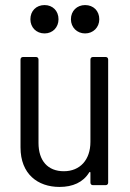

<svg xmlns="http://www.w3.org/2000/svg" viewBox="-20 -731 514 758"><path d="M156 -599C188 -599 211 -623 211 -655C211 -688 188 -711 156 -711C123 -711 100 -688 100 -655C100 -623 123 -599 156 -599ZM316 -599C348 -599 372 -623 372 -655C372 -688 349 -711 316 -711C284 -711 260 -688 260 -655C260 -623 284 -599 316 -599ZM337 -496V-171C337 -100 296 -55 232 -55C169 -55 132 -96 132 -167V-496C132 -502 128 -506 122 -506H71C65 -506 61 -502 61 -496V-149C61 -44 129 7 215 7C267 7 308 -11 332 -50C334 -53 337 -53 337 -49V-10C337 -4 341 0 347 0H397C403 0 407 -4 407 -10V-496C407 -502 403 -506 397 -506H347C341 -506 337 -502 337 -496Z"/></svg>

Font: Barlow Semi Condensed
Style: Regular
Weight: 400
Width: 4
Designer: Jeremy Tribby
Foundry: Tribby Type
Version: Version 1.422;hotconv 1.0.109;makeotfexe 2.5.65596